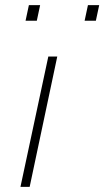

<svg xmlns="http://www.w3.org/2000/svg" viewBox="-20 -731 408 751"><path d="M60 0 169 -510H204L96 0ZM311 -650 324 -711H368L355 -650ZM80 -650 93 -711H137L124 -650Z"/></svg>

Font: Saira Expanded Thin
Style: Italic
Weight: 250
Width: 7
Italic angle: -12°
Designer: Hector Gatti with collaboration of the Omnibus-Type team
Foundry: Omnibus-Type
Version: Version 1.101